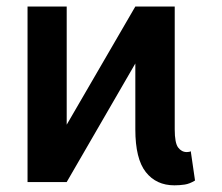

<svg xmlns="http://www.w3.org/2000/svg" viewBox="-20 -548 669 578"><path d="M62.9 -528.4H180.8V-172.6L387.4 -528.4H506V-158.4Q506 -117.5 516.3 -103.9Q526.6 -90.2 542.3 -90.2Q550.1 -90.2 554.3 -92.7L567.1 -4.6Q551.1 5.3 536.2 7.6Q521.3 9.9 505 9.9Q450.3 9.9 418.9 -30Q387.4 -70 387.4 -158.4V-356.9L180.8 0H62.9Z"/></svg>

Font: Interface Medium
Style: Regular
Weight: 500
Designer: Rasmus Andersson
Foundry: rsms
Version: Version 1.8